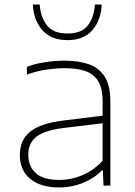

<svg xmlns="http://www.w3.org/2000/svg" viewBox="-20 -814 593 842"><path d="M239 8Q157.5 8 112.2 -29.8Q67 -67.5 67 -134Q67 -200 112.5 -236.8Q158 -273.5 262 -286L430 -306.5V-368Q430 -427 410.2 -458.8Q390.5 -490.5 353.2 -502.8Q316 -515 263 -515Q228 -515 185.2 -509Q142.5 -503 98 -487V-521Q133.5 -534.5 177.2 -541.2Q221 -548 262 -548Q325.5 -548 370.8 -531.8Q416 -515.5 440 -476.5Q464 -437.5 464 -369V0H434L431 -67H427Q396.5 -34 346 -13Q295.5 8 239 8ZM104 -136Q104 -84.5 136.8 -54.8Q169.5 -25 239 -25Q292.5 -25 341.8 -46Q391 -67 430 -109V-273.5L261 -253Q175.5 -242.5 139.8 -214.5Q104 -186.5 104 -136ZM276 -638Q203.5 -638 165.2 -682.2Q127 -726.5 124 -794H154Q158 -738.5 186 -702.8Q214 -667 276 -667Q338.5 -667 365.5 -702.8Q392.5 -738.5 396 -794H426Q423 -726 385.5 -682Q348 -638 276 -638Z"/></svg>

Font: Encode Sans Expanded Thin
Style: Regular
Weight: 100
Width: 7
Designer: Multiple Designers
Foundry: Impallari Type
Version: Version 3.000; ttfautohint (v1.8.3) -l 8 -r 50 -G 200 -x 14 